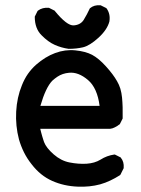

<svg xmlns="http://www.w3.org/2000/svg" viewBox="-20 -694 540 736"><path d="M278.3 21.5Q225.1 19.5 180.2 -0.5Q134.8 -20.5 101.1 -64.5Q84 -85.9 72 -109.9Q60.1 -133.8 52.7 -159.7Q39.1 -211.4 42 -266.1Q44.9 -320.8 64 -367.2Q68.8 -379.4 74.5 -390.1Q80.1 -400.9 86.9 -410.6Q93.8 -420.4 101.6 -429.2Q109.4 -438 118.2 -445.8Q153.3 -476.6 191.4 -490.7Q229.5 -504.9 268.6 -501Q307.6 -497.1 333 -483.9Q345.7 -477.1 358.9 -466.1Q372.1 -455.1 386.2 -439.5Q414.1 -408.7 428.7 -382.8Q432.6 -376 435.8 -368.9Q439 -361.8 441.4 -354Q443.8 -346.2 445.3 -337.6Q446.8 -329.1 447.8 -320.3Q451.2 -285.2 450.2 -241.2V-239.7L449.7 -238.8L439.9 -219.2L439.5 -217.8L438 -217.3Q433.6 -213.4 429 -210.7Q424.3 -208 419.9 -205.8Q415.5 -203.6 411.1 -202.1Q406.7 -200.7 401.9 -200.2H401.4H134.3Q136.2 -192.9 137.9 -185.8Q139.6 -178.7 141.6 -172.4Q143.6 -166 145.3 -160.4Q147 -154.8 148.9 -149.4Q157.2 -127.4 185.5 -102.5Q213.9 -77.6 246.6 -71.3Q280.8 -64.5 312 -66.4Q342.8 -68.4 365.2 -82Q377.4 -89.8 390.6 -94.7Q403.8 -99.6 418 -101.6H419.9L421.4 -101.1L440.9 -91.3L442.4 -90.8L442.9 -89.8Q456.1 -74.2 454.1 -50.3V-49.3L453.6 -48.3L441.9 -24.9L440.9 -23.4L439.9 -22.5Q430.7 -16.6 421.4 -11.5Q412.1 -6.3 402.8 -2Q393.6 2.4 383.8 6.1Q374 9.8 363.8 12.7Q323.7 23.4 278.3 21.5ZM361.8 -288.1Q353 -356.9 317.4 -387.2Q280.3 -418.9 244.1 -415Q238.3 -414.6 232.4 -413.3Q226.6 -412.1 220.9 -410.2Q215.3 -408.2 210.2 -405.8Q205.1 -403.3 200 -399.9Q194.8 -396.5 190.2 -392.8Q185.5 -389.2 180.7 -384.8Q155.3 -358.9 134.8 -288.1ZM243.2 -506.8Q215.3 -510.7 189.9 -522Q164.6 -533.2 139.6 -558.6Q126.5 -571.3 119.9 -589.1Q113.3 -606.9 113.3 -628.9V-630.4L113.8 -631.3L123.5 -650.9L124.5 -652.3L125.5 -653.3Q142.6 -666 166.5 -664.1H167.5L168.5 -663.6L188 -653.8L189.5 -653.3L189.9 -652.3Q236.8 -594.7 262.7 -596.7Q288.6 -598.6 300.8 -617.7Q307.6 -628.9 313.2 -639.4Q318.8 -649.9 323.7 -660.6L324.2 -661.6L325.2 -662.6Q340.8 -675.8 364.7 -673.8H365.7L366.7 -673.3L386.2 -663.6L387.7 -662.6L388.7 -661.6Q403.8 -640.1 399.4 -612.3V-611.8Q391.1 -580.1 357.4 -549.3Q324.2 -519 298.3 -512.7Q285.6 -509.8 272.2 -508.3Q258.8 -506.8 244.1 -506.8H243.7Z"/></svg>

Font: NaikaiFont
Style: SemiBold
Weight: 600
Version: Version 1.89